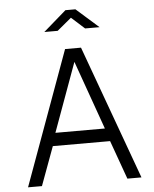

<svg xmlns="http://www.w3.org/2000/svg" viewBox="-61 -982 829 1032"><g transform="rotate(-5 353.5 -465.5)"><path d="M428 -824H506L385 -931H331L208 -824H280L357 -888ZM48 0H123L200 -209H509L584 0H660L397 -723H311ZM220 -279 355 -650 487 -279Z"/></g></svg>

Font: United Sans Light
Style: Regular
Weight: 300
Designer: Pablo Impallari, Rodrigo Fuenzalida (Modified by Dan O. Williams)
Version: Version 1.000;PS 001.000;hotconv 1.0.88;makeotf.lib2.5.64775